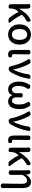

<svg xmlns="http://www.w3.org/2000/svg" viewBox="2011 -2615 804 4866"><g transform="rotate(90 2413.0 -182.0)"><path d="M501 6Q478 7 455.5 -2.5Q433 -12 420 -31Q385 -76 351.5 -127.5Q318 -179 281 -253L243 -205Q216 -173 205.5 -130Q195 -87 195 -30V-24Q195 0 170 0H137Q115 0 101 -14Q87 -28 87 -51V-394Q87 -426 86 -448.5Q85 -471 82 -499Q80 -522 92 -536.5Q104 -551 126 -551H138Q161 -551 178 -536.5Q195 -522 196 -499Q198 -488 198.5 -465Q199 -442 199 -419V-269H204Q268 -377 335 -447.5Q402 -518 477 -550Q498 -559 513.5 -547Q529 -535 530 -512L531 -507Q533 -484 520 -466.5Q507 -449 487 -439Q454 -423 422.5 -399Q391 -375 352 -334Q393 -254 442 -179.5Q491 -105 545 -39Q559 -22 554 -9.5Q549 3 526 5Z M854 14Q785 14 726.5 -20Q668 -54 633 -119Q598 -184 598 -275Q598 -367 633 -431.5Q668 -496 726.5 -530Q785 -564 854 -564Q924 -564 982 -530Q1040 -496 1075 -431.5Q1110 -367 1110 -275Q1110 -184 1075 -119Q1040 -54 982 -20Q924 14 854 14ZM854 -82Q921 -82 956 -134.5Q991 -187 991 -275Q991 -363 956 -416Q921 -469 854 -469Q787 -469 752 -416Q717 -363 717 -275Q717 -187 752 -134.5Q787 -82 854 -82Z M1366 14Q1298 14 1271.5 -25Q1245 -64 1245 -133V-499Q1245 -522 1259 -536.5Q1273 -551 1296 -551H1310Q1333 -551 1347 -536.5Q1361 -522 1359 -499Q1357 -401 1355 -308.5Q1353 -216 1353 -126Q1353 -101 1364 -91.5Q1375 -82 1394 -82L1403 -83Q1414 -85 1422 -80Q1430 -75 1431 -64L1435 -45Q1438 -26 1429 -9Q1420 8 1400 11Q1396 12 1389 13Q1382 14 1366 14Z M1721 0Q1698 0 1681 -14.5Q1664 -29 1659 -51Q1638 -143 1613.5 -217.5Q1589 -292 1558 -359Q1527 -426 1486 -493Q1475 -513 1481 -528Q1487 -543 1509 -548L1526 -552Q1549 -557 1569.5 -548Q1590 -539 1600 -519Q1647 -434 1684 -328Q1721 -222 1742 -118H1747Q1794 -219 1823 -312Q1852 -405 1863 -499Q1866 -522 1881.5 -536.5Q1897 -551 1921 -551H1932Q1955 -551 1967 -536.5Q1979 -522 1974 -499Q1962 -436 1948 -381.5Q1934 -327 1915 -275Q1896 -223 1869.5 -167.5Q1843 -112 1807 -46Q1795 -26 1773 -13Q1751 0 1728 0Z M2246 14Q2159 14 2103.5 -57Q2048 -128 2048 -266Q2048 -347 2068 -404Q2088 -461 2120 -519Q2130 -539 2150 -546Q2170 -553 2191 -544L2204 -539Q2225 -530 2230.5 -512.5Q2236 -495 2226 -475Q2204 -439 2189 -407Q2174 -375 2166 -337Q2158 -299 2158 -245Q2158 -168 2183.5 -125Q2209 -82 2252 -82Q2290 -82 2316.5 -110.5Q2343 -139 2343 -207Q2343 -225 2342 -254Q2341 -283 2340 -302Q2337 -325 2349.5 -340Q2362 -355 2386 -355H2404Q2427 -355 2439.5 -340Q2452 -325 2450 -302Q2449 -286 2447.5 -257Q2446 -228 2446 -207Q2446 -136 2471.5 -109Q2497 -82 2534 -82Q2575 -82 2601.5 -127Q2628 -172 2628 -263Q2628 -315 2622 -350Q2616 -385 2603 -414Q2590 -443 2570 -477Q2560 -498 2566 -516Q2572 -534 2594 -542L2603 -545Q2624 -553 2645 -546Q2666 -539 2676 -519Q2697 -483 2712.5 -449.5Q2728 -416 2736 -373.5Q2744 -331 2744 -269Q2744 -130 2692 -58Q2640 14 2550 14Q2502 14 2460.5 -10Q2419 -34 2397 -88H2393Q2372 -34 2333 -10Q2294 14 2246 14Z M3044 0Q3021 0 3004 -14.5Q2987 -29 2982 -51Q2961 -143 2936.5 -217.5Q2912 -292 2881 -359Q2850 -426 2809 -493Q2798 -513 2804 -528Q2810 -543 2832 -548L2849 -552Q2872 -557 2892.5 -548Q2913 -539 2923 -519Q2970 -434 3007 -328Q3044 -222 3065 -118H3070Q3117 -219 3146 -312Q3175 -405 3186 -499Q3189 -522 3204.5 -536.5Q3220 -551 3244 -551H3255Q3278 -551 3290 -536.5Q3302 -522 3297 -499Q3285 -436 3271 -381.5Q3257 -327 3238 -275Q3219 -223 3192.5 -167.5Q3166 -112 3130 -46Q3118 -26 3096 -13Q3074 0 3051 0Z M3536 14Q3468 14 3441.5 -25Q3415 -64 3415 -133V-499Q3415 -522 3429 -536.5Q3443 -551 3466 -551H3480Q3503 -551 3517 -536.5Q3531 -522 3529 -499Q3527 -401 3525 -308.5Q3523 -216 3523 -126Q3523 -101 3534 -91.5Q3545 -82 3564 -82L3573 -83Q3584 -85 3592 -80Q3600 -75 3601 -64L3605 -45Q3608 -26 3599 -9Q3590 8 3570 11Q3566 12 3559 13Q3552 14 3536 14Z M4137 6Q4114 7 4091.5 -2.5Q4069 -12 4056 -31Q4021 -76 3987.5 -127.5Q3954 -179 3917 -253L3879 -205Q3852 -173 3841.5 -130Q3831 -87 3831 -30V-24Q3831 0 3806 0H3773Q3751 0 3737 -14Q3723 -28 3723 -51V-394Q3723 -426 3722 -448.5Q3721 -471 3718 -499Q3716 -522 3728 -536.5Q3740 -551 3762 -551H3774Q3797 -551 3814 -536.5Q3831 -522 3832 -499Q3834 -488 3834.5 -465Q3835 -442 3835 -419V-269H3840Q3904 -377 3971 -447.5Q4038 -518 4113 -550Q4134 -559 4149.5 -547Q4165 -535 4166 -512L4167 -507Q4169 -484 4156 -466.5Q4143 -449 4123 -439Q4090 -423 4058.5 -399Q4027 -375 3988 -334Q4029 -254 4078 -179.5Q4127 -105 4181 -39Q4195 -22 4190 -9.5Q4185 3 4162 5Z M4681 200Q4659 200 4644.5 185.5Q4630 171 4631 149Q4635 24 4636.5 -98Q4638 -220 4638 -332Q4638 -403 4619.5 -433.5Q4601 -464 4556 -464Q4516 -464 4490 -446Q4464 -428 4430 -381Q4422 -370 4417 -353.5Q4412 -337 4412 -323V-52Q4412 -29 4397.5 -14.5Q4383 0 4360 0H4348Q4325 0 4311 -14.5Q4297 -29 4297 -52V-394Q4297 -426 4296 -447.5Q4295 -469 4293 -500Q4291 -523 4303.5 -537Q4316 -551 4340 -551Q4363 -551 4378.5 -537Q4394 -523 4397 -500L4401 -441H4403Q4444 -500 4489 -532Q4534 -564 4593 -564Q4676 -564 4711 -507.5Q4746 -451 4746 -346V149Q4746 171 4732 185.5Q4718 200 4695 200Z"/></g></svg>

Font: Chiron GoRound TC M
Style: Regular
Weight: 500
Designer: Ryoko NISHIZUKA 西塚涼子 (kana, bopomofo & ideographs); Paul D. Hunt (Latin, Greek & Cyrillic); Sandoll Communications 산돌커뮤니
Foundry: Adobe
Version: Version 1.000;hotconv 1.1.1;makeotfexe 2.6.0